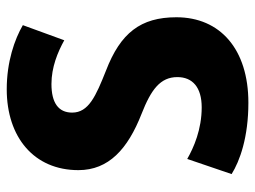

<svg xmlns="http://www.w3.org/2000/svg" viewBox="-116 -638 775 584"><g transform="rotate(-90 272.0 -345.5)"><path d="M512 -197C512 -64 415 22 252 22C147 22 75 -4 35 -29L81 -164C116 -144 171 -120 238 -120C299 -120 330 -148 330 -194C330 -246 292 -274 218 -303C111 -345 47 -403 47 -495C47 -630 147 -713 293 -713C377 -713 445 -689 488 -664L442 -538C406 -558 360 -577 309 -577C252 -577 222 -556 222 -514C222 -464 272 -442 350 -411C464 -367 512 -306 512 -197Z"/></g></svg>

Font: Repo ExtraBold
Style: Bold
Weight: 700
Designer: Stefan Peev
Foundry: Context Ltd
Version: Version 1.502